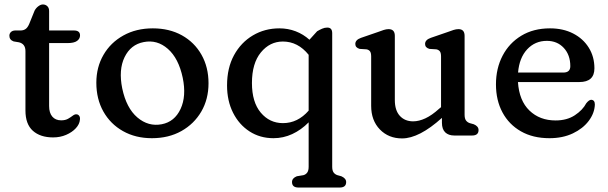

<svg xmlns="http://www.w3.org/2000/svg" viewBox="-20 -607 2724 860"><path d="M65 -417.5 41 -421.5Q22 -428.5 22 -447Q22 -457 29.2 -463.8Q36.5 -470.5 49 -470.5H72Q85 -470.5 94.2 -476.8Q103.5 -483 110.5 -499L135 -559.5Q141.5 -571.5 152 -579.2Q162.5 -587 172 -587Q184 -587 192 -579.2Q200 -571.5 200 -557.5V-470.5H311Q338.5 -470.5 338.5 -448.5Q338.5 -433.5 325.2 -423.8Q312 -414 282 -414H200V-132Q200 -101.5 214.2 -84.8Q228.5 -68 254 -68Q272.5 -68 284.8 -75Q297 -82 305.8 -88.8Q314.5 -95.5 322 -95Q329.5 -95 334.5 -88.5Q339.5 -82 338 -71Q336.5 -51 319.8 -32.8Q303 -14.5 276.2 -3Q249.5 8.5 218 8.5Q160.5 8.5 127.2 -21.2Q94 -51 94 -112V-378Q94 -410.5 65 -417.5Z M664.5 -480Q738.5 -480 794.8 -448.8Q851 -417.5 882.5 -361.8Q914 -306 914 -234Q914 -163 881.8 -107.5Q849.5 -52 792.5 -20Q735.5 12 660.5 12Q587 12 530.8 -19.8Q474.5 -51.5 443 -107.5Q411.5 -163.5 411.5 -236.5Q411.5 -306 443.5 -361.2Q475.5 -416.5 532.8 -448.2Q590 -480 664.5 -480ZM704.5 -50.5Q762 -61.5 788.8 -119Q815.5 -176.5 798.5 -258.5Q780 -346 731.8 -388.2Q683.5 -430.5 623.5 -418.5Q565.5 -407.5 538 -351Q510.5 -294.5 527.5 -211Q546 -123 595.2 -81Q644.5 -39 704.5 -50.5Z M1317 233Q1288 233 1288 208.5Q1288 191 1309.5 182.5L1339.5 177.5Q1350 174.5 1356.2 165.8Q1362.5 157 1362.5 139.5V-59Q1329 -25 1289 -6.5Q1249 12 1205 12Q1144.5 12 1097.5 -18.5Q1050.5 -49 1023.8 -102.2Q997 -155.5 997 -224.5Q997 -302.5 1028.2 -359.8Q1059.5 -417 1112.8 -448.5Q1166 -480 1231.5 -480Q1270 -480 1304.5 -466.8Q1339 -453.5 1366 -429L1400.5 -467Q1411.5 -473.5 1422.8 -478.5Q1434 -483.5 1446 -483.5Q1468 -483.5 1468 -458.5V139.5Q1468 157 1474.2 165.5Q1480.5 174 1491 177.5L1509 182.5Q1530.5 192 1530.5 208.5Q1530.5 233 1501.5 233ZM1108.5 -235Q1108.5 -149.5 1148 -102.5Q1187.5 -55.5 1247.5 -55.5Q1313.5 -55.5 1362.5 -111.5V-361.5Q1314.5 -421 1247 -421Q1188.5 -421 1148.5 -372.2Q1108.5 -323.5 1108.5 -235Z M1642.5 -133V-354Q1642.5 -370.5 1637.2 -377.2Q1632 -384 1622 -386L1591 -388Q1571.5 -393.5 1571.5 -410Q1571.5 -428.5 1597 -437.5L1672.5 -463.5Q1687 -469 1698.8 -472.8Q1710.5 -476.5 1720.5 -476.5Q1748.5 -476.5 1748.5 -446.5V-159Q1748.5 -112.5 1771 -88Q1793.5 -63.5 1830.5 -63.5Q1856.5 -63.5 1885.5 -77Q1914.5 -90.5 1947 -120L1955.5 -127V-354Q1955.5 -370.5 1950 -377.2Q1944.5 -384 1934.5 -386L1903.5 -388Q1884 -393.5 1884 -410Q1884 -428.5 1909.5 -437.5L1985 -463.5Q2000 -469 2011.5 -472.8Q2023 -476.5 2033.5 -476.5Q2061 -476.5 2061 -446.5V-93.5Q2061 -76 2067.2 -67.5Q2073.5 -59 2084 -55.5L2102 -50.5Q2123.5 -41.5 2123.5 -24.5Q2123.5 0 2094.5 0H2015Q1989 0 1974.2 -14.2Q1959.5 -28.5 1959.5 -57V-79Q1857.5 13 1781 13Q1720.5 13 1681.5 -27.2Q1642.5 -67.5 1642.5 -133Z M2642.5 -301Q2642.5 -239.5 2575 -239.5H2300Q2305.5 -156 2351.5 -111.8Q2397.5 -67.5 2468.5 -67.5Q2519.5 -67.5 2554.8 -90.8Q2590 -114 2606 -144.5Q2619 -160.5 2628.5 -160Q2644.5 -159 2644.5 -138.5Q2643 -100 2617 -65.5Q2591 -31 2545.8 -9.5Q2500.5 12 2441 12Q2367 12 2313.2 -18.8Q2259.5 -49.5 2230.5 -103.8Q2201.5 -158 2201.5 -229Q2201.5 -300.5 2231 -357.2Q2260.5 -414 2315 -447Q2369.5 -480 2443.5 -480Q2502.5 -480 2547.2 -457Q2592 -434 2617.2 -393.5Q2642.5 -353 2642.5 -301ZM2429.5 -424Q2376.5 -424 2341.2 -386Q2306 -348 2300.5 -282H2503Q2534.5 -282 2534.5 -310.5Q2534.5 -361 2505.2 -392.5Q2476 -424 2429.5 -424Z"/></svg>

Font: Fraunces 9pt SuperSoft
Style: Regular
Weight: 400
Version: Version 1.000;[b76b70a41]